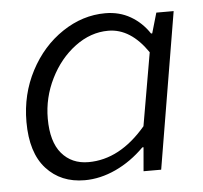

<svg xmlns="http://www.w3.org/2000/svg" viewBox="-45 -592 689 651"><g transform="rotate(-5 299.5 -266.0)"><path d="M38 -201Q38 -295 79.5 -374Q121 -453 190 -499Q259 -545 336 -545Q384 -545 422 -523Q460 -501 485 -463H489L509 -532H568L479 0H419L426 -81H422Q377 -36 324 -11.5Q271 13 218 13Q137 13 87.5 -41.5Q38 -96 38 -201ZM432 -152 475 -400Q417 -485 341 -485Q281 -485 228 -445.5Q175 -406 143 -341.5Q111 -277 111 -206Q111 -127 145 -87Q179 -47 236 -47Q343 -47 432 -152Z"/></g></svg>

Font: Nebula Sans Book
Style: Regular
Weight: 400
Italic angle: -9°
Designer: Paul D. Hunt for Adobe (as Source Sans)
Foundry: Nebula Entertainment & Broadcasting LLC
Version: Version 1.010